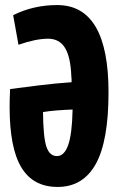

<svg xmlns="http://www.w3.org/2000/svg" viewBox="-20 -729 468 759"><path d="M53 -552 32 -669Q112 -709 206 -709Q409 -709 409 -364Q409 -171 358.5 -80.5Q308 10 208 10Q111 10 64.5 -67Q18 -144 18 -306Q18 -320 18.5 -340.5Q19 -361 20 -377Q74 -384 133.5 -391.5Q193 -399 263 -404Q263 -410 263 -415.5Q263 -421 262 -427Q259 -505 236.5 -540.5Q214 -576 170 -576Q122 -576 53 -552ZM267 -296Q236 -295 205 -292.5Q174 -290 150 -286Q151 -186 163.5 -149Q176 -112 205 -112Q234 -112 249.5 -155.5Q265 -199 267 -296Z"/></svg>

Font: Georama Condensed
Style: Bold
Weight: 700
Width: 3
Designer: Jean-Baptiste Levee
Foundry: Production Type
Version: Version 1.000